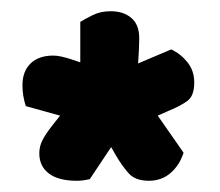

<svg xmlns="http://www.w3.org/2000/svg" viewBox="-20 -669 391 342"><path d="M307 -397Q300 -375 284 -361Q268 -347 245 -347Q221 -347 209 -360.5Q197 -374 186 -393L178 -407L140 -350Q128 -347 117 -347Q84 -347 67 -360Q50 -373 50 -396Q50 -408 55.5 -419Q61 -430 72 -444L87 -463L26 -480Q20 -498 20 -517Q20 -542 34.5 -556Q49 -570 75 -570Q82 -570 90.5 -568Q99 -566 108 -563L123 -558V-630Q131 -635 145 -642Q159 -649 177 -649Q200 -649 214 -637Q228 -625 228 -601Q228 -593 227.5 -581Q227 -569 226 -556L285 -581Q302 -573 314 -558Q326 -543 326 -522Q326 -498 313.5 -489Q301 -480 279 -471L261 -463Z"/></svg>

Font: BALOOCHETTANREGULAR
Style: Book
Weight: 400
Designer: Maithili Shingre and Ek Type
Foundry: Ek Type
Version: Version 1.100;PS 1.000;hotconv 1.0.88;makeotf.lib2.5.647800;